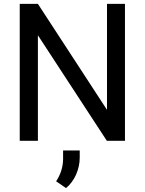

<svg xmlns="http://www.w3.org/2000/svg" viewBox="-20 -731 753 997"><path d="M628.9 -710.9H535.6V-160.6L176.8 -710.9H82.5V0H176.8V-547.9L534.7 0H628.9ZM322.8 245.6C344.7 228 361.8 204.6 375 175.8C387.7 146.5 394 117.2 394 87.4V50.3H307.6V95.2C307.1 136.7 294.9 174.8 271.5 210.4Z"/></svg>

Font: Roboto
Style: Regular
Weight: 400
Designer: Google
Version: Version 2.137; 2017